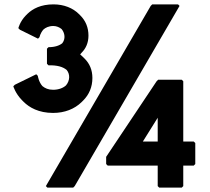

<svg xmlns="http://www.w3.org/2000/svg" viewBox="-20 -852 960 879"><path d="M64 -723 71 -716 154 -675 161 -682C161 -682 164 -700 179 -717C188 -725 203 -733 224 -733C239 -733 252 -727 262 -719C277 -701 281 -674 265 -654C253 -644 232 -636 202 -636L195 -629V-560L202 -553C242 -554 268 -546 285 -532C302 -512 300 -482 282 -461C269 -449 248 -441 223 -441C201 -441 186 -448 174 -458C157 -477 153 -505 153 -505L146 -512L48 -464L41 -457C41 -457 50 -425 80 -394L81 -393L88 -386C114 -360 157 -335 223 -335C276 -335 321 -353 353 -384L354 -385L361 -392C388 -419 403 -454 403 -495C403 -532 390 -561 368 -583L361 -590C359 -592 347 -603 347 -603L354 -611C373 -630 385 -656 385 -689C385 -726 372 -757 348 -781L341 -788C314 -815 273 -832 225 -832C167 -832 130 -812 106 -789L105 -788L98 -781C71 -753 64 -723 64 -723ZM702 -313V-204H634ZM819 -204V-480L812 -487H704L697 -480L466 -134V-101L473 -94H702V0L709 7H812L819 0V-94H867L874 -101V-197L867 -204ZM802 -825 795 -832H677L670 -825L190 0L197 7H315L322 0Z"/></svg>

Font: Hussar Woodtype
Style: Blk
Weight: 900
Foundry: Cannot Into Space Fonts
Version: Version 1.07